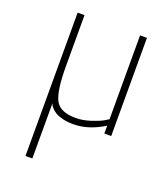

<svg xmlns="http://www.w3.org/2000/svg" viewBox="-134 -594 799 919"><g transform="rotate(20 265.0 -135.0)"><path d="M103 230V-500H138V-242Q138 -115 162 -69Q186 -23 266 -23Q301 -23 340 -35.5Q379 -48 400 -60L421 -73V-500H456V0H421V-40Q342 9 266 9Q235 9 211 3Q187 -3 174 -11Q161 -19 152 -28.5Q143 -38 141 -43.5Q139 -49 138 -52V230Z"/></g></svg>

Font: TypoPRO Titillium Maps
Style: 1 wt
Weight: 100
Designer: Campivisivi
Foundry: Accademia di Belle Arti di Urbino and students of MA course of Visual design
Version: Version 001.001